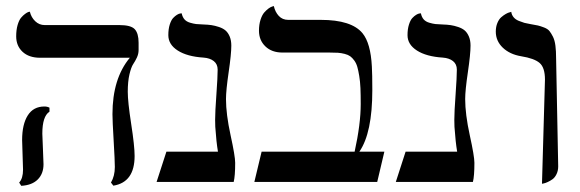

<svg xmlns="http://www.w3.org/2000/svg" viewBox="-20 -598 1907 631"><path d="M119.1 -158.7Q119.1 -149.4 121.1 -108.6Q123 -67.9 123 -58.1Q123 -27.3 104.2 -8.3Q85.4 10.7 49.8 12.7L43 2Q55.7 -11.7 55.7 -40.5Q55.7 -49.8 54.2 -89.1Q52.7 -128.4 52.7 -137.7Q52.7 -189.5 71.3 -218.8Q89.8 -248 126 -248Q135.7 -248 142.6 -244.1V-231Q119.1 -215.8 119.1 -158.7ZM399.9 -296.4Q399.9 -263.7 411.1 -190.9Q422.4 -118.2 422.4 -85.4Q422.4 1 352.5 12.2L344.7 2Q357.4 -19.5 357.4 -49.3Q357.4 -70.3 353.5 -136Q349.6 -201.7 349.6 -222.7Q349.6 -339.8 406.7 -408.2H111.8Q75.2 -408.2 54.2 -427.7Q33.2 -447.3 33.2 -478.5Q33.2 -499.5 37.8 -515.6Q42.5 -531.7 49.1 -539.6Q55.7 -547.4 62.3 -552.2Q68.8 -557.1 73.2 -558.6L78.1 -559.6Q82.5 -541 95.7 -528.3Q108.9 -515.6 127 -515.6H372.6Q410.2 -515.6 422.9 -502Q435.5 -488.3 435.5 -457.5V-433.6Q435.5 -420.9 429.9 -408.9Q424.3 -397 417.7 -387.2Q411.1 -377.4 405.5 -353.8Q399.9 -330.1 399.9 -296.4Z M722.7 -272.5Q722.7 -222.7 737.8 -153.6Q752.9 -84.5 752.9 -63Q752.9 -19.5 748 0H494.6L526.9 -99.6H696.3Q690.9 -130.9 687.5 -181.2Q687 -188.5 687 -204.1Q687 -230.5 691.2 -287.8Q695.3 -345.2 695.3 -369.1Q695.3 -387.2 682.6 -397.2Q669.9 -407.2 648.9 -408.7Q595.2 -412.1 564.2 -431.9Q533.2 -451.7 533.2 -482.4Q533.2 -502.4 537.8 -517.1Q542.5 -531.7 548.8 -538.6Q555.2 -545.4 561.5 -549.3Q567.9 -553.2 572.3 -553.7L577.1 -554.2Q579.6 -542 586.2 -534.4Q592.8 -526.9 604.5 -523.4Q616.2 -520 624.5 -519Q632.8 -518.1 647.5 -517.6Q663.6 -517.1 675 -515.4Q686.5 -513.7 699.7 -509.3Q712.9 -504.9 721.2 -497.8Q729.5 -490.7 734.9 -478Q740.2 -465.3 740.2 -448.2Q740.2 -419.9 731.4 -360.4Q722.7 -300.8 722.7 -272.5Z M1034.2 -532.7Q1135.3 -532.7 1171.4 -488.8Q1198.2 -456.1 1202.1 -379.4Q1203.6 -355 1203.6 -301.8Q1203.6 -161.1 1161.1 -99.6H1243.2L1219.7 0H815.9L839.8 -99.6H1145.5Q1165.5 -190.4 1165.5 -256.3Q1165.5 -286.1 1164.6 -308.3Q1163.6 -330.6 1160.6 -348.4Q1157.7 -366.2 1154.3 -378.2Q1150.9 -390.1 1144.3 -399.2Q1137.7 -408.2 1130.9 -413.1Q1124 -418 1112.8 -420.9Q1101.6 -423.8 1090.6 -424.6Q1079.6 -425.3 1063 -425.3H908.7Q873 -425.3 852.1 -445.6Q831.1 -465.8 831.1 -497.1Q831.1 -517.1 836.2 -533Q841.3 -548.8 848.4 -556.9Q855.5 -564.9 862.5 -570.1Q869.6 -575.2 875 -576.7L879.9 -578.1Q884.3 -558.6 896.2 -545.7Q908.2 -532.7 927.2 -532.7Z M1508.8 -272.5Q1508.8 -222.7 1523.9 -153.6Q1539.1 -84.5 1539.1 -63Q1539.1 -19.5 1534.2 0H1280.8L1313 -99.6H1482.4Q1477.1 -130.9 1473.6 -181.2Q1473.1 -188.5 1473.1 -204.1Q1473.1 -230.5 1477.3 -287.8Q1481.4 -345.2 1481.4 -369.1Q1481.4 -387.2 1468.8 -397.2Q1456.1 -407.2 1435.1 -408.7Q1381.3 -412.1 1350.3 -431.9Q1319.3 -451.7 1319.3 -482.4Q1319.3 -502.4 1324 -517.1Q1328.6 -531.7 1335 -538.6Q1341.3 -545.4 1347.7 -549.3Q1354 -553.2 1358.4 -553.7L1363.3 -554.2Q1365.7 -542 1372.3 -534.4Q1378.9 -526.9 1390.6 -523.4Q1402.3 -520 1410.6 -519Q1418.9 -518.1 1433.6 -517.6Q1449.7 -517.1 1461.2 -515.4Q1472.7 -513.7 1485.8 -509.3Q1499 -504.9 1507.3 -497.8Q1515.6 -490.7 1521 -478Q1526.4 -465.3 1526.4 -448.2Q1526.4 -419.9 1517.6 -360.4Q1508.8 -300.8 1508.8 -272.5Z M1761.2 5.9 1771 -336.4Q1771 -376 1753.4 -391.1Q1735.8 -406.2 1692.9 -413.1Q1655.3 -419.4 1632.3 -441.4Q1609.4 -463.4 1609.4 -494.1Q1609.4 -509.8 1614.5 -522.2Q1619.6 -534.7 1627.2 -541.3Q1634.8 -547.9 1642.3 -552.2Q1649.9 -556.6 1655.3 -557.6L1660.2 -559.1Q1661.6 -548.8 1668 -541.3Q1674.3 -533.7 1685.3 -529.3Q1696.3 -524.9 1703.4 -522.9Q1710.4 -521 1722.2 -519Q1739.7 -516.1 1748 -514.2Q1756.3 -512.2 1768.3 -507.6Q1780.3 -502.9 1785.9 -495.8Q1791.5 -488.8 1797.4 -477.1Q1803.2 -465.3 1805.4 -447.8Q1807.6 -430.2 1807.6 -406.2L1814.5 -51.3Q1814.5 -37.1 1809.1 -25.9Q1803.7 -14.6 1795.9 -9Q1788.1 -3.4 1780 0.2Q1772 3.9 1766.6 4.9Z"/></svg>

Font: Libertinage
Style: l
Weight: 400
Designer: OSP
Foundry: OSP
Version: Version 1.0; 2008; OFL relea